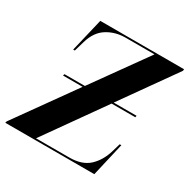

<svg xmlns="http://www.w3.org/2000/svg" viewBox="-179 -862 995 1010"><g transform="rotate(30 319.0 -357.0)"><path d="M-18 0 -15 -10 240 -367H121L124 -377H248L482 -704H306Q245 -704 196 -673.5Q147 -643 127 -574L109 -512H99L147 -714H656L655 -704L423 -377H562L560 -367H416L163 -10H365Q442 -10 484.5 -49.5Q527 -89 546 -155L560 -203H570L523 0Z"/></g></svg>

Font: Noto Serif Display SemiCondensed
Style: Bold Italic
Weight: 700
Width: 4
Italic angle: -12°
Designer: Monotype Design Team
Foundry: Monotype Imaging Inc.
Version: Version 2.009